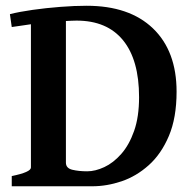

<svg xmlns="http://www.w3.org/2000/svg" viewBox="-20 -650 677 670"><path d="M21 0V-35.6Q87.9 -49.3 87.9 -65.4V-565.4Q68.8 -562.5 51.8 -560.1Q34.7 -557.6 21 -555.7L14.6 -600.6Q46.9 -608.9 93.5 -615.5Q140.1 -622.1 190.2 -626Q240.2 -629.9 282.2 -629.9Q431.6 -629.9 513.9 -550.8Q596.2 -471.7 596.2 -330.1Q596.2 -238.8 569.3 -175.5Q542.5 -112.3 499 -73.5Q455.6 -34.7 404.1 -17.3Q352.5 0 302.2 0H262.7Q205.6 0 156.5 0Q107.4 0 40 0ZM284.2 -52.2Q312.5 -52.2 344 -66.9Q375.5 -81.5 403.1 -112.8Q430.7 -144 448 -193.1Q465.3 -242.2 465.3 -311Q465.3 -440.9 409.4 -509.5Q353.5 -578.1 247.1 -578.1Q238.3 -578.1 229 -577.6Q219.7 -577.1 210 -576.7V-82.5Q210 -63 232.4 -57.6Q254.9 -52.2 284.2 -52.2Z"/></svg>

Font: Gentium Plus
Style: Bold
Weight: 700
Designer: Victor Gaultney, Annie Olsen, Iska Routamaa, Becca Hirsbrunner
Foundry: SIL International
Version: Version 6.101